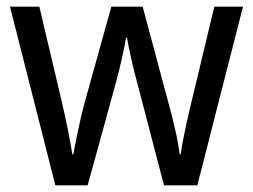

<svg xmlns="http://www.w3.org/2000/svg" viewBox="-20 -557 760 576"><path d="M391 -311Q381 -348 373 -384Q365 -420 361 -444H358Q354 -419 346 -383Q338 -347 328 -310L243 -1H146L10 -537H98L164 -258Q174 -215 183 -171Q192 -127 197 -94H200Q205 -122 214 -165Q223 -208 233 -246L314 -537H408L486 -246Q495 -214 504.5 -173Q514 -132 519 -94H522Q525 -117 533 -156Q541 -195 551 -237L623 -537H709L572 -1H472Z"/></svg>

Font: Noto Sans SemiCondensed
Style: Regular
Weight: 400
Width: 4
Designer: Monotype Design Team
Foundry: Monotype Imaging Inc.
Version: Version 2.013; ttfautohint (v1.8.4.7-5d5b)